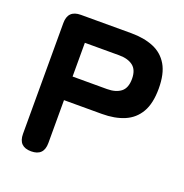

<svg xmlns="http://www.w3.org/2000/svg" viewBox="-126 -813 885 925"><g transform="rotate(20 316.0 -350.0)"><path d="M132 0Q67 0 67 -66V-634Q67 -700 133 -700H391Q457 -700 505.5 -680Q554 -660 580.5 -615Q607 -570 607 -494Q607 -418 580.5 -372.5Q554 -327 505.5 -306.5Q457 -286 391 -286H197V-66Q197 0 132 0ZM197 -407H373Q418 -407 444 -427Q470 -447 470 -494Q470 -540 444 -560Q418 -580 373 -580H197Z"/></g></svg>

Font: Zen Maru Gothic Black
Style: Regular
Weight: 900
Designer: Yoshimichi Ohira
Foundry: Positype
Version: Version 1.001